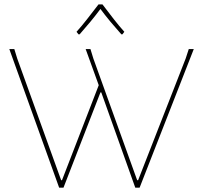

<svg xmlns="http://www.w3.org/2000/svg" viewBox="-20 -863 924 883"><path d="M602.1 0 445.8 -438H441.9L272 0H252L22.9 -637.2H45.9L59.1 -594.2L261.2 -34.2H265.1L434.1 -471.2L374 -637.2H396L409.2 -594.2L610.8 -34.2H615.2L834 -594.2L848.1 -637.2H871.1L622.1 0ZM332 -716.8Q355 -742.2 380.9 -775.4Q420.4 -825.7 433.1 -842.8H451.2Q473.1 -813.5 502.9 -775.4Q528.8 -742.2 551.8 -716.8L543 -705.1H538.1Q497.6 -751.5 488.3 -762.7Q460.4 -796.4 441.9 -821.8Q423.3 -796.4 395.5 -762.7Q378.9 -742.7 346.2 -705.1H340.8Z"/></svg>

Font: Datalegreya
Style: Gradient
Weight: 400
Designer: Figs Lab
Foundry: Figs Lab
Version: Version 1.002;PS 001.002;hotconv 1.0.70;makeotf.lib2.5.58329